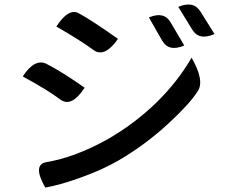

<svg xmlns="http://www.w3.org/2000/svg" viewBox="-20 -806 1040 869"><path d="M654 -727Q722 -756 752 -705L814 -600Q744 -570 714 -622L654 -727ZM787 -775Q856 -804 887 -754L951 -652Q881 -621 850 -672L787 -775ZM235 -686Q292 -773 338 -745Q391 -717 514 -630Q454 -544 404 -579Q346 -622 235 -686ZM185 43Q126 -60 189 -72Q317 -93 464 -174Q588 -245 687 -341Q786 -438 847 -545Q908 -439 874 -392Q840 -337 739 -244Q638 -151 517 -80Q444 -38 350 -4Q257 30 185 43ZM83 -460Q139 -546 194 -515Q264 -479 363 -409Q305 -320 255 -354Q199 -397 83 -460Z"/></svg>

Font: Swei Half Moon CJK TC
Style: Medium
Weight: 500
Version: Version 2.125